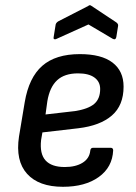

<svg xmlns="http://www.w3.org/2000/svg" viewBox="-20 -707 523 738"><path d="M222 11Q129 11 84 -39Q39 -89 53 -182L75 -314Q91 -409 142.5 -454Q194 -499 287 -499Q370 -499 412.5 -466.5Q455 -434 455 -374Q455 -302 410 -263Q365 -224 281 -214L143 -198L138 -169Q132 -116 155 -90.5Q178 -65 229 -65Q271 -65 297.5 -81.5Q324 -98 327 -128Q328 -139 338 -139H405Q415 -139 415 -129Q412 -64 359.5 -26.5Q307 11 222 11ZM155 -267 268 -280Q319 -288 342 -307.5Q365 -327 365 -365Q365 -393 343 -409Q321 -425 280 -425Q228 -425 199.5 -398.5Q171 -372 162 -318ZM196 -557Q192 -555 188.5 -556.5Q185 -558 186 -563L194 -613Q196 -620 204 -625L319 -684Q325 -690 332 -684L427 -621Q435 -615 434 -608L427 -564Q424 -552 413 -558L320 -613Z"/></svg>

Font: Sofia Sans Semi Condensed Medium
Style: Italic
Weight: 500
Italic angle: -9°
Version: Version 4.100